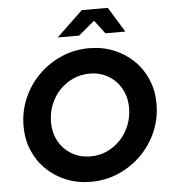

<svg xmlns="http://www.w3.org/2000/svg" viewBox="-61 -975 918 1040"><g transform="rotate(-5 398.5 -454.5)"><path d="M391.8 11Q319.8 11 258.1 -14Q196.4 -39 150.4 -83.6Q104.4 -128.2 79 -188.7Q53.6 -249.2 53.6 -319.9Q53.6 -400.8 84 -471.3Q114.4 -541.8 168.3 -595.8Q222.2 -649.8 292.9 -680.4Q363.6 -711 443.5 -711Q515.5 -711 577.2 -686Q638.9 -661 684.9 -616.4Q730.9 -571.8 756.3 -511.4Q781.7 -451.1 781.7 -379.7Q781.7 -299.2 751.3 -228.7Q720.9 -158.2 667 -104.2Q613.1 -50.2 542.4 -19.6Q471.7 11 391.8 11ZM401.3 -126.4Q449.6 -126.4 491 -145.3Q532.4 -164.2 564.3 -197.7Q596.1 -231.3 613.9 -275.7Q631.7 -320 631.7 -370.5Q631.7 -428.9 606.1 -474.8Q580.5 -520.8 535.8 -547.2Q491.2 -573.6 434.1 -573.6Q387 -573.6 344.9 -554.7Q302.9 -535.8 271 -502.3Q239.2 -468.7 221.4 -424.3Q203.6 -380 203.6 -329.5Q203.6 -271.1 229.1 -225.4Q254.6 -179.6 299.5 -153Q344.5 -126.4 401.3 -126.4ZM280 -783.6 422.5 -919.8H564L647.7 -783.6H539.3L483.7 -856.7L396.2 -783.6Z"/></g></svg>

Font: Red Hat Display VF
Style: Italic
Weight: 300
Italic angle: -12°
Designer: Pentagram, MCKL
Foundry: Pentagram, MCKL
Version: Version 1.010